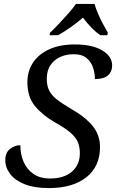

<svg xmlns="http://www.w3.org/2000/svg" viewBox="-20 -951 593 981"><path d="M229 10Q156 10 106.5 -9.5Q57 -29 32 -62Q7 -95 7 -133Q7 -171 31 -190Q55 -209 84 -209Q84 -163 100.5 -124.5Q117 -86 150.5 -62.5Q184 -39 236 -39Q307 -39 347.5 -74Q388 -109 388 -168Q388 -198 379 -222Q370 -246 343 -270.5Q316 -295 262 -325Q199 -361 159.5 -408Q120 -455 120 -531Q120 -588 149 -631.5Q178 -675 232.5 -699.5Q287 -724 363 -724Q450 -724 501.5 -694Q553 -664 553 -616Q553 -585 532 -566Q511 -547 465 -547Q465 -575 456 -604Q447 -633 423.5 -653.5Q400 -674 355 -674Q320 -674 289 -660.5Q258 -647 238.5 -619Q219 -591 219 -548Q219 -511 232.5 -486Q246 -461 274 -440Q302 -419 343 -395Q418 -352 454.5 -306Q491 -260 491 -200Q491 -100 421 -45Q351 10 229 10ZM236 -784Q256 -803 280.5 -829Q305 -855 329 -882Q353 -909 368 -931H463Q469 -909 480.5 -882Q492 -855 506 -829Q520 -803 531 -784L528 -771H493Q468 -788 444.5 -812.5Q421 -837 404 -861Q376 -837 342 -812.5Q308 -788 276 -771H233Z"/></svg>

Font: NotoSerif-Italic
Style: Regular
Weight: 400
Italic angle: -12°
Designer: Monotype Design Team
Foundry: Monotype Imaging Inc.
Version: Version 2.007; ttfautohint (v1.8) -l 8 -r 50 -G 200 -x 14 -D